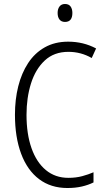

<svg xmlns="http://www.w3.org/2000/svg" viewBox="-20 -933 528 963"><path d="M323 -673Q251 -673 204.5 -629.5Q158 -586 135.5 -514.5Q113 -443 113 -357Q113 -261 138 -190Q163 -119 210 -80Q257 -41 323 -41Q361 -41 392.5 -49.5Q424 -58 449 -69V-18Q423 -5 390.5 2.5Q358 10 318 10Q235 10 176 -34.5Q117 -79 86 -162Q55 -245 55 -358Q55 -434 71.5 -500Q88 -566 121 -616.5Q154 -667 204.5 -695.5Q255 -724 322 -724Q398 -724 462 -690L440 -642Q386 -673 323 -673ZM306 -913Q325 -913 334 -900.5Q343 -888 343 -868Q343 -823 306 -823Q288 -823 278.5 -835Q269 -847 269 -868Q269 -888 278.5 -900.5Q288 -913 306 -913Z"/></svg>

Font: Noto Sans Lao Condensed Light
Style: Regular
Weight: 300
Width: 3
Designer: Monotype Design Team
Foundry: Monotype Imaging Inc.
Version: Version 2.003; ttfautohint (v1.8.4.7-5d5b)